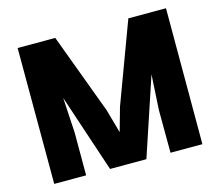

<svg xmlns="http://www.w3.org/2000/svg" viewBox="-103 -867 1147 1000"><g transform="rotate(-15 470.0 -366.5)"><path d="M70 -733 71 0H243V-230L232 -420L372 0H568L708 -420L697 -230L698 0H870V-733H667L506 -300L470 -172L434 -300L273 -733Z"/></g></svg>

Font: Kreadon Extra Bold
Style: Regular
Weight: 800
Designer: kohakuno
Foundry: StudioGnu
Version: Version 1.000;Glyphs 3.1.2 (3151)